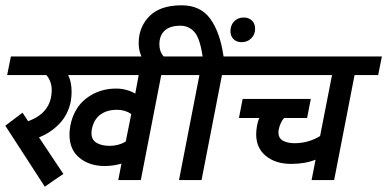

<svg xmlns="http://www.w3.org/2000/svg" viewBox="-51 -679 1460 724"><path d="M557 -396 480 0H395L407 -62Q376 -53 344 -53Q286 -53 248.5 -84Q211 -115 211 -171Q211 -186 214 -204Q227 -272 275 -308.5Q323 -345 387 -345Q426 -345 459 -326L472 -396H206Q219 -370 219 -333Q219 -317 216 -297Q206 -247 173 -212.5Q140 -178 96 -161L188 -23Q177 -16 153 0.5Q129 17 118 25L-31 -205L34 -254L55 -222Q144 -254 144 -340Q144 -372 124 -396H-24L-10 -466H660L646 -396ZM423 -145 444 -249Q421 -265 390 -265Q352 -265 327 -246.5Q302 -228 295 -190Q294 -185 294 -176Q294 -152 313 -140.5Q332 -129 363 -129Q395 -129 423 -145Z M786 -396 709 0H624L701 -396H612L626 -466H713Q703 -535 682 -558.5Q661 -582 629 -582Q590 -582 570 -563.5Q550 -545 550 -512Q550 -488 561.5 -472Q573 -456 592 -439H498Q496 -441 490 -450.5Q484 -460 478 -477.5Q472 -495 472 -517Q472 -577 512.5 -618Q553 -659 634 -659Q705 -659 742 -608Q779 -557 792 -466H882L868 -396Z M818 -561Q818 -584 832 -598.5Q846 -613 868 -613Q887 -613 899 -601.5Q911 -590 911 -571Q911 -549 896.5 -534.5Q882 -520 860 -520Q841 -520 829.5 -531.5Q818 -543 818 -561Z M1286 -396 1209 0H1124L1139 -77Q1100 -61 1047 -61Q988 -61 951.5 -91Q915 -121 915 -173Q915 -187 918 -204Q921 -222 927 -234H850L864 -306H1121L1107 -234H1020Q1005 -216 1000 -190Q999 -186 999 -179Q999 -158 1016 -148.5Q1033 -139 1060 -139Q1112 -139 1156 -166L1201 -396H835L849 -466H1389L1375 -396Z"/></svg>

Font: Cambay Devanagari
Style: Bold Italic
Weight: 700
Designer: Pooja Saxena
Foundry: Pooja Saxena
Version: Version 1.005;PS 001.005;hotconv 1.0.70;makeotf.lib2.5.58329